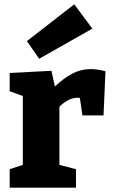

<svg xmlns="http://www.w3.org/2000/svg" viewBox="-20 -872 524 892"><path d="M25 0V-86L86 -106V-426L25 -448V-533L219 -543L235 -470Q276 -509 316 -530Q356 -551 401 -551Q433 -551 470 -541L461 -336H363L351 -417Q346 -418 340 -418Q318 -418 295.5 -406Q273 -394 256 -376V-106L333 -86V0ZM162 -599 105 -681 325 -852 409 -739Z"/></svg>

Font: Bitter ExtraBold
Style: Regular
Weight: 800
Designer: Sol Matas, and Bitter project Authors
Foundry: Sol Matas
Version: Version 2.001